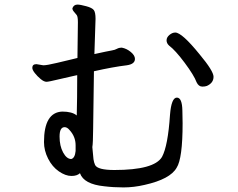

<svg xmlns="http://www.w3.org/2000/svg" viewBox="-20 -785 1040 838"><path d="M291 -91Q307 -95 310 -126V-151Q310 -189 283 -218Q273 -230 262 -230Q240 -230 240 -189Q240 -148 255.5 -119.5Q271 -91 291 -91ZM863 -407Q847 -407 838 -426Q827 -456 786 -511Q745 -566 718 -586Q707 -596 707 -609Q707 -622 719.5 -632.5Q732 -643 745 -643Q774 -643 851 -548Q912 -475 912 -450Q912 -423 883 -410Q875 -407 863 -407ZM519 33Q475 33 435 28Q346 19 329 -29Q316 -17 292 -17Q266 -17 237 -37Q208 -57 190 -92.5Q172 -128 172 -165Q172 -295 252 -298Q295 -298 315 -281Q317 -355 317 -457L303 -454Q283 -450 237.5 -439Q192 -428 183 -428Q172 -428 157.5 -440Q143 -452 132 -466Q121 -480 121 -489Q121 -505 139 -505L169 -500Q185 -500 228.5 -510.5Q272 -521 293.5 -526Q315 -531 318 -532L320 -688Q320 -712 315 -719Q310 -726 303 -733.5Q296 -741 296 -749Q302 -765 318 -765Q330 -765 356 -758Q382 -751 389.5 -741Q397 -731 397 -703L392 -549Q451 -562 466.5 -564.5Q482 -567 490.5 -572Q499 -577 512 -577Q533 -573 551 -558Q569 -543 569 -528Q569 -505 533 -500Q474 -493 390 -474Q387 -285 386.5 -222Q386 -159 383 -143L388 -90Q390 -76 395 -65Q406 -43 479 -43Q653 -43 687 -100Q713 -148 722 -284Q728 -359 752 -359Q775 -359 776 -302L777 -247Q777 -93 751 -53Q723 -3 611 22Q564 33 519 33Z"/></svg>

Font: ToneOZ-Pinyin-WenKai-Medium
Style: Medium
Weight: 700
Designer: Fontworks Inc.
Foundry: ToneOZ
Version: Version 0.240331